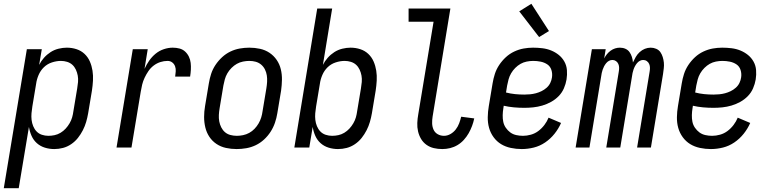

<svg xmlns="http://www.w3.org/2000/svg" viewBox="-48 -780 4068 1015"><path d="M-28 215 94 -520H173L159 -437Q169 -457 184.5 -474.5Q200 -492 219.5 -504.5Q239 -517 261.5 -522.5Q284 -528 305 -528Q332 -528 356.5 -520Q381 -512 399 -495Q417 -478 427 -455Q437 -432 441 -406.5Q445 -381 443.5 -354Q442 -327 438 -301L418 -181Q414 -158 407.5 -135.5Q401 -113 390 -91.5Q379 -70 364 -51Q349 -32 328.5 -18Q308 -4 285 2Q262 8 239 8Q213 8 189 0.5Q165 -7 147 -23Q129 -39 119 -61.5Q109 -84 105 -109L51 215ZM208 -62Q224 -62 240.5 -65.5Q257 -69 272 -78Q287 -87 299 -100Q311 -113 320 -128.5Q329 -144 333.5 -160Q338 -176 340 -192L360 -312Q363 -329 364.5 -346.5Q366 -364 363 -380.5Q360 -397 353 -412Q346 -427 334.5 -437.5Q323 -448 307 -453Q291 -458 274 -458Q251 -458 226.5 -450Q202 -442 184 -424.5Q166 -407 156 -383.5Q146 -360 143 -337L123 -217Q120 -199 118.5 -181Q117 -163 119 -146Q121 -129 127.5 -113Q134 -97 145.5 -85Q157 -73 173.5 -67.5Q190 -62 208 -62Z M568 0 654 -520H733L716 -416Q726 -438 740.5 -459Q755 -480 774.5 -496Q794 -512 818 -520Q842 -528 865 -528Q884 -528 901 -523.5Q918 -519 930.5 -507.5Q943 -496 950.5 -480.5Q958 -465 960 -447.5Q962 -430 961 -411.5Q960 -393 957 -375H878Q880 -389 881 -403Q882 -417 877.5 -429.5Q873 -442 862.5 -450Q852 -458 838 -458Q819 -458 800 -452Q781 -446 764.5 -433.5Q748 -421 736.5 -404Q725 -387 716.5 -369Q708 -351 703.5 -332.5Q699 -314 696 -295L647 0Z M1203 8Q1174 8 1146.5 2Q1119 -4 1096.5 -19Q1074 -34 1059 -56.5Q1044 -79 1037.5 -106Q1031 -133 1031 -161.5Q1031 -190 1036 -219L1056 -339Q1060 -364 1068 -389Q1076 -414 1091 -436.5Q1106 -459 1126 -477.5Q1146 -496 1170 -507.5Q1194 -519 1219.5 -523.5Q1245 -528 1270 -528Q1299 -528 1326.5 -522Q1354 -516 1376.5 -501Q1399 -486 1414.5 -463.5Q1430 -441 1436.5 -414Q1443 -387 1442.5 -358.5Q1442 -330 1438 -301L1418 -181Q1414 -156 1405.5 -131Q1397 -106 1382.5 -83.5Q1368 -61 1348 -42.5Q1328 -24 1304 -12.5Q1280 -1 1254 3.5Q1228 8 1203 8ZM1204 -62Q1220 -62 1237 -65.5Q1254 -69 1269.5 -77.5Q1285 -86 1297.5 -99Q1310 -112 1319 -127.5Q1328 -143 1333 -159.5Q1338 -176 1340 -192L1360 -312Q1363 -330 1364 -347.5Q1365 -365 1362.5 -381.5Q1360 -398 1352.5 -413Q1345 -428 1332.5 -438.5Q1320 -449 1304 -453.5Q1288 -458 1270 -458Q1254 -458 1236.5 -454.5Q1219 -451 1204 -442.5Q1189 -434 1176 -421Q1163 -408 1154 -392.5Q1145 -377 1140.5 -360.5Q1136 -344 1133 -328L1113 -208Q1110 -190 1109 -172.5Q1108 -155 1111 -138.5Q1114 -122 1121.5 -107Q1129 -92 1141 -81.5Q1153 -71 1169.5 -66.5Q1186 -62 1204 -62Z M1739 8Q1713 8 1689 0.5Q1665 -7 1647 -23Q1629 -39 1619 -61.5Q1609 -84 1605 -109L1587 0H1508L1629 -735H1708L1659 -437Q1669 -457 1684.5 -474.5Q1700 -492 1719.5 -504.5Q1739 -517 1761.5 -522.5Q1784 -528 1805 -528Q1832 -528 1856.5 -520Q1881 -512 1899 -495Q1917 -478 1927 -455Q1937 -432 1941 -406.5Q1945 -381 1943.5 -354Q1942 -327 1938 -301L1918 -181Q1914 -158 1907.5 -135.5Q1901 -113 1890 -91.5Q1879 -70 1864 -51Q1849 -32 1828.5 -18Q1808 -4 1785 2Q1762 8 1739 8ZM1708 -62Q1724 -62 1740.5 -65.5Q1757 -69 1772 -78Q1787 -87 1799 -100Q1811 -113 1820 -128.5Q1829 -144 1833.5 -160Q1838 -176 1840 -192L1860 -312Q1863 -329 1864.5 -346.5Q1866 -364 1863 -380.5Q1860 -397 1853 -412Q1846 -427 1834.5 -437.5Q1823 -448 1807 -453Q1791 -458 1774 -458Q1751 -458 1726.5 -450Q1702 -442 1684 -424.5Q1666 -407 1656 -383.5Q1646 -360 1643 -337L1623 -217Q1620 -199 1618.5 -181Q1617 -163 1619 -146Q1621 -129 1627.5 -113Q1634 -97 1645.5 -85Q1657 -73 1673.5 -67.5Q1690 -62 1708 -62Z M2290 8Q2267 8 2245.5 3Q2224 -2 2206.5 -14.5Q2189 -27 2178 -45.5Q2167 -64 2162 -85.5Q2157 -107 2158 -130Q2159 -153 2163 -175L2244 -665H2112V-735H2333L2239 -164Q2236 -146 2236.5 -128Q2237 -110 2244 -94.5Q2251 -79 2266 -70.5Q2281 -62 2299 -62Q2317 -62 2333.5 -71.5Q2350 -81 2361.5 -96Q2373 -111 2379.5 -128.5Q2386 -146 2390 -163L2459 -154Q2455 -134 2447.5 -114Q2440 -94 2429.5 -75.5Q2419 -57 2404 -40.5Q2389 -24 2370.5 -13Q2352 -2 2331.5 3Q2311 8 2290 8Z M2710 8Q2681 8 2652.5 2Q2624 -4 2601 -18Q2578 -32 2561.5 -54.5Q2545 -77 2537.5 -104Q2530 -131 2530.5 -160.5Q2531 -190 2536 -219L2556 -339Q2560 -364 2568 -389Q2576 -414 2591 -436.5Q2606 -459 2626 -477.5Q2646 -496 2670.5 -507.5Q2695 -519 2720 -523.5Q2745 -528 2770 -528Q2795 -528 2819.5 -525Q2844 -522 2866 -513Q2888 -504 2906 -489.5Q2924 -475 2935.5 -454.5Q2947 -434 2949 -409.5Q2951 -385 2947 -360Q2943 -336 2933 -313Q2923 -290 2905.5 -272Q2888 -254 2865.5 -241.5Q2843 -229 2819 -222Q2795 -215 2771 -212.5Q2747 -210 2724 -210Q2696 -210 2668.5 -212.5Q2641 -215 2615 -221L2613 -208Q2610 -190 2609.5 -171.5Q2609 -153 2612.5 -136Q2616 -119 2626 -104.5Q2636 -90 2649.5 -80Q2663 -70 2680.5 -66Q2698 -62 2717 -62Q2737 -62 2758.5 -68Q2780 -74 2798 -87.5Q2816 -101 2830 -119.5Q2844 -138 2852 -158L2918 -130Q2905 -100 2883.5 -73Q2862 -46 2834 -27Q2806 -8 2774 0Q2742 8 2710 8ZM2724 -280Q2739 -280 2754.5 -281.5Q2770 -283 2785 -287Q2800 -291 2814.5 -298Q2829 -305 2841.5 -316Q2854 -327 2861 -341.5Q2868 -356 2870 -371Q2873 -391 2867 -410Q2861 -429 2845.5 -439.5Q2830 -450 2810.5 -454Q2791 -458 2771 -458Q2754 -458 2736.5 -454.5Q2719 -451 2704 -442.5Q2689 -434 2676 -421Q2663 -408 2654 -392.5Q2645 -377 2640.5 -360.5Q2636 -344 2633 -328L2627 -291Q2650 -285 2674.5 -282.5Q2699 -280 2724 -280ZM2802 -584 2697 -720 2761 -760 2854 -616Z M2995 0 3081 -520H3154L3146 -471Q3152 -483 3160.5 -493.5Q3169 -504 3180 -512Q3191 -520 3203.5 -524Q3216 -528 3229 -528Q3245 -528 3258.5 -522Q3272 -516 3280 -504.5Q3288 -493 3292.5 -479Q3297 -465 3298 -450Q3305 -465 3313 -479Q3321 -493 3333.5 -504.5Q3346 -516 3361 -522Q3376 -528 3392 -528Q3407 -528 3421 -522Q3435 -516 3443 -504.5Q3451 -493 3455.5 -478.5Q3460 -464 3461.5 -449Q3463 -434 3461 -418.5Q3459 -403 3457 -388L3393 0H3320L3386 -400Q3388 -411 3388 -421.5Q3388 -432 3384 -441.5Q3380 -451 3371.5 -457Q3363 -463 3352 -463Q3343 -463 3334.5 -458.5Q3326 -454 3319.5 -446Q3313 -438 3308.5 -429.5Q3304 -421 3301 -412Q3298 -403 3296 -394Q3294 -385 3293 -376L3231 0H3157L3223 -400Q3225 -411 3225 -421.5Q3225 -432 3221 -441.5Q3217 -451 3208.5 -457Q3200 -463 3190 -463Q3180 -463 3171.5 -458.5Q3163 -454 3156.5 -446Q3150 -438 3145.5 -429.5Q3141 -421 3138 -412Q3135 -403 3133 -394Q3131 -385 3130 -376L3068 0Z M3710 8Q3681 8 3652.5 2Q3624 -4 3601 -18Q3578 -32 3561.5 -54.5Q3545 -77 3537.5 -104Q3530 -131 3530.5 -160.5Q3531 -190 3536 -219L3556 -339Q3560 -364 3568 -389Q3576 -414 3591 -436.5Q3606 -459 3626 -477.5Q3646 -496 3670.5 -507.5Q3695 -519 3720 -523.5Q3745 -528 3770 -528Q3795 -528 3819.5 -525Q3844 -522 3866 -513Q3888 -504 3906 -489.5Q3924 -475 3935.5 -454.5Q3947 -434 3949 -409.5Q3951 -385 3947 -360Q3943 -336 3933 -313Q3923 -290 3905.5 -272Q3888 -254 3865.5 -241.5Q3843 -229 3819 -222Q3795 -215 3771 -212.5Q3747 -210 3724 -210Q3696 -210 3668.5 -212.5Q3641 -215 3615 -221L3613 -208Q3610 -190 3609.5 -171.5Q3609 -153 3612.5 -136Q3616 -119 3626 -104.5Q3636 -90 3649.5 -80Q3663 -70 3680.5 -66Q3698 -62 3717 -62Q3737 -62 3758.5 -68Q3780 -74 3798 -87.5Q3816 -101 3830 -119.5Q3844 -138 3852 -158L3918 -130Q3905 -100 3883.5 -73Q3862 -46 3834 -27Q3806 -8 3774 0Q3742 8 3710 8ZM3724 -280Q3739 -280 3754.5 -281.5Q3770 -283 3785 -287Q3800 -291 3814.5 -298Q3829 -305 3841.5 -316Q3854 -327 3861 -341.5Q3868 -356 3870 -371Q3873 -391 3867 -410Q3861 -429 3845.5 -439.5Q3830 -450 3810.5 -454Q3791 -458 3771 -458Q3754 -458 3736.5 -454.5Q3719 -451 3704 -442.5Q3689 -434 3676 -421Q3663 -408 3654 -392.5Q3645 -377 3640.5 -360.5Q3636 -344 3633 -328L3627 -291Q3650 -285 3674.5 -282.5Q3699 -280 3724 -280Z"/></svg>

Font: Iosevka Term Curly
Style: Italic
Weight: 400
Italic angle: -9°
Designer: Belleve Invis
Foundry: Belleve Invis
Version: Version 32.3.0